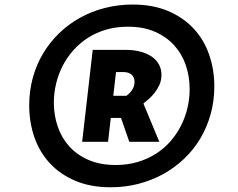

<svg xmlns="http://www.w3.org/2000/svg" viewBox="-20 -770 1023 825"><path d="M105.5 -317.4Q105.5 -379.9 121.1 -436.3Q136.7 -492.7 165.5 -540.8Q194.3 -588.9 234.6 -627.7Q274.9 -666.5 324.2 -693.8Q373.5 -721.2 430.7 -735.8Q487.8 -750.5 549.8 -750.5Q636.2 -750.5 701.7 -722.9Q767.1 -695.3 811.5 -647.7Q856 -600.1 878.4 -535.9Q900.9 -471.7 900.9 -398.4Q900.9 -336.4 885.3 -280Q869.6 -223.6 841.1 -175.5Q812.5 -127.4 772 -88.6Q731.4 -49.8 682.1 -22.5Q632.8 4.9 575.4 19.8Q518.1 34.7 455.6 34.7Q369.6 34.7 304.2 7.1Q238.8 -20.5 194.6 -68.1Q150.4 -115.7 127.9 -179.9Q105.5 -244.1 105.5 -317.4ZM211.4 -328.6Q211.4 -274.9 228 -226.3Q244.6 -177.7 277.6 -141.1Q310.5 -104.5 360.4 -82.8Q410.2 -61 477.1 -61Q527.3 -61 570.6 -73.7Q613.8 -86.4 649.2 -108.9Q684.6 -131.3 711.7 -162.1Q738.8 -192.9 757.3 -229.2Q775.9 -265.6 785.4 -305.7Q794.9 -345.7 794.9 -387.2Q794.9 -441.4 778.3 -490Q761.7 -538.6 728.5 -575.2Q695.3 -611.8 645.8 -633.5Q596.2 -655.3 529.8 -655.3Q479 -655.3 435.8 -642.6Q392.6 -629.9 357.4 -607.2Q322.3 -584.5 294.9 -553.7Q267.6 -522.9 249 -486.6Q230.5 -450.2 220.9 -409.9Q211.4 -369.6 211.4 -328.6ZM333 -160.6 378.4 -555.7H520.5Q554.2 -555.7 582.5 -548.3Q610.8 -541 631.1 -527.3Q651.4 -513.7 662.6 -493.7Q673.8 -473.6 673.8 -448.2Q673.8 -425.3 665.3 -406.2Q656.7 -387.2 644.8 -371.8Q632.8 -356.4 619.4 -344.7Q606 -333 596.2 -325.2L664.6 -160.6H535.6L500 -263.2H456.1L444.3 -160.6ZM522.9 -358.4Q528.8 -362.3 534.9 -368.2Q541 -374 546.1 -381.3Q551.3 -388.7 554.7 -397.7Q558.1 -406.7 558.1 -417.5Q558.1 -438 545.4 -449.2Q532.7 -460.4 509.8 -460.4H478.5L466.8 -358.4Z"/></svg>

Font: Proza Libre
Style: Bold Italic
Weight: 700
Designer: Jasper de Waard
Foundry: Jasper de Waard
Version: Version 1.000; ttfautohint (v1.4.1.8-43bc)